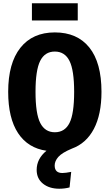

<svg xmlns="http://www.w3.org/2000/svg" viewBox="-20 -908 670 1173"><path d="M455 -783H175V-888H455ZM419 0Q359 25 336.5 50.5Q314 76 314 103Q314 149 361 149Q380 149 415 142L405 237Q375 245 342 245Q281 245 242.5 214Q204 183 204 130Q204 62 264 13Q151 -3 90.5 -94.5Q30 -186 30 -347Q30 -522 104.5 -616Q179 -710 315 -710Q452 -710 526 -617.5Q600 -525 600 -347Q600 -209 553.5 -120.5Q507 -32 419 0ZM433 -347Q433 -479 404.5 -536Q376 -593 315 -593Q254 -593 225.5 -536Q197 -479 197 -347Q197 -213 226 -156.5Q255 -100 315 -100Q376 -100 404.5 -156.5Q433 -213 433 -347Z"/></svg>

Font: Fira Sans Condensed
Style: Bold
Weight: 700
Width: 3
Designer: bBox Type GmbH & Carrois Corporate GbR & Edenspiekermann AG
Foundry: bBox Type GmbH & Carrois Corporate GbR & Edenspiekermann AG
Version: Version 4.301